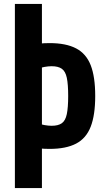

<svg xmlns="http://www.w3.org/2000/svg" viewBox="-20 -750 540 980"><path d="M233 10Q177 10 125 -1L159 -124Q188 -115 207.5 -111.5Q227 -108 244 -108Q277 -108 295.5 -121Q314 -134 321 -167.5Q328 -201 328 -260Q328 -320 321 -353Q314 -386 295.5 -399Q277 -412 244 -412Q227 -412 207.5 -408.5Q188 -405 159 -396L125 -519Q177 -530 233 -530Q317 -530 368.5 -503Q420 -476 443 -417Q466 -358 466 -260Q466 -163 443 -103.5Q420 -44 368.5 -17Q317 10 233 10ZM56 210V-730H194V210Z"/></svg>

Font: M PLUS 1 Code
Style: Bold
Weight: 700
Designer: Coji Morishita
Foundry: UNDERFOREST DESIGN
Version: Version 1.002